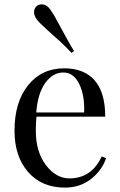

<svg xmlns="http://www.w3.org/2000/svg" viewBox="-20 -840 546 874"><path d="M276 14Q170 14 108 -57Q46 -128 46 -245Q46 -375 108 -452Q170 -529 272 -529Q363 -529 411 -474Q459 -419 459 -309H146Q143 -283 143 -245Q143 -149 189 -88.5Q235 -28 296 -28Q397 -28 443 -128L463 -120Q444 -64 394 -25Q344 14 276 14ZM145 -328H363Q366 -406 340.5 -458Q315 -510 268 -510Q221 -510 186.5 -463Q152 -416 145 -328ZM148 -751Q135 -768 135 -785Q135 -803 148 -813Q156 -820 170 -820Q192 -820 208 -798Q226 -773 240 -745Q297 -639 317 -608L306 -599Q279 -628 256 -649L198 -701Q159 -736 148 -751Z"/></svg>

Font: Playfair Display
Style: Regular
Weight: 400
Designer: Claus Eggers S?rensen
Foundry: Claus Eggers S?rensen
Version: Version 1.003